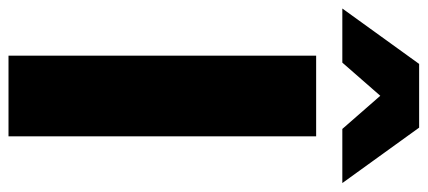

<svg xmlns="http://www.w3.org/2000/svg" viewBox="-330 -690 981 440"><g transform="rotate(90 160.0 -470.5)"><path d="M68 0V-705H253V0ZM-40 -765 87 -941H233L360 -765H236L160 -852L84 -765Z"/></g></svg>

Font: Nunito Sans 11pt Black
Style: Regular
Weight: 900
Version: Version 3.101;gftools[0.9.27]